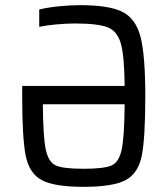

<svg xmlns="http://www.w3.org/2000/svg" viewBox="-20 -716 649 744"><path d="M543 -344Q543 -181 529.5 -113Q516 -45 467.5 -18.5Q419 8 304 8Q189 8 141 -18.5Q93 -45 79.5 -113Q66 -181 66 -344V-383H463Q462 -498 448.5 -546.5Q435 -595 397.5 -610Q360 -625 271 -625Q238 -625 199 -621.5Q160 -618 132 -612V-679Q163 -687 207 -691.5Q251 -696 291 -696Q404 -696 455.5 -669.5Q507 -643 525 -571.5Q543 -500 543 -344ZM463 -312H146Q147 -185 157.5 -136Q168 -87 197 -74.5Q226 -62 304 -62Q382 -62 411.5 -74.5Q441 -87 451.5 -136Q462 -185 463 -312Z"/></svg>

Font: Assailand
Style: Regular
Weight: 400
Designer: Hector Gatti with collaboration of the Omnibus-Type team
Foundry: Omnibus-Type
Version: Version 0.072;October 19, 2019;FontCreator 12.0.0.2547 64-bi